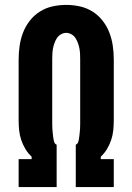

<svg xmlns="http://www.w3.org/2000/svg" viewBox="-20 -763 540 783"><path d="M56 0V-114H109V-124Q94 -138 83.5 -155.5Q73 -173 66.5 -192.5Q60 -212 58 -232.5Q56 -253 56 -274V-520Q56 -548 60 -576Q64 -604 74 -630Q84 -656 101.5 -678.5Q119 -701 143 -716Q167 -731 194.5 -737Q222 -743 250 -743Q278 -743 305.5 -737Q333 -731 357 -716Q381 -701 398.5 -678.5Q416 -656 426 -630Q436 -604 440 -576Q444 -548 444 -520V-274Q444 -253 442 -232.5Q440 -212 433.5 -192.5Q427 -173 416.5 -155.5Q406 -138 391 -124V-114H444V0H289V-173Q297 -176 299.5 -185.5Q302 -195 303 -203.5Q304 -212 305 -221Q306 -230 306.5 -238.5Q307 -247 307 -256Q307 -265 307 -274V-520Q307 -531 306.5 -542.5Q306 -554 304 -565Q302 -576 298 -587Q294 -598 288 -607.5Q282 -617 271.5 -623Q261 -629 250 -629Q239 -629 228.5 -623Q218 -617 212 -607.5Q206 -598 202 -587Q198 -576 196 -565Q194 -554 193.5 -542.5Q193 -531 193 -520V-274Q193 -265 193 -256Q193 -247 193.5 -238.5Q194 -230 195 -221Q196 -212 197 -203.5Q198 -195 200.5 -185.5Q203 -176 211 -173V0Z"/></svg>

Font: Iosevka Heavy
Style: Regular
Weight: 900
Monospace: yes
Designer: Belleve Invis
Foundry: Belleve Invis
Version: Version 32.5.0; ttfautohint (v1.8.4)